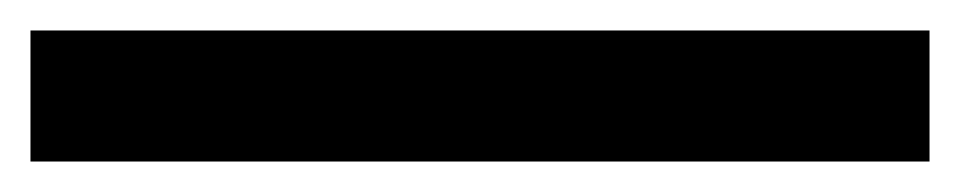

<svg xmlns="http://www.w3.org/2000/svg" viewBox="-20 37 630 126"><path d="M0 57H590V143H0Z"/></svg>

Font: PT Root UI Web Medium
Style: Regular
Weight: 500
Designer: Vitaly Kuzmin
Foundry: ParaType Ltd.
Version: Version 1.001W